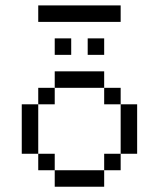

<svg xmlns="http://www.w3.org/2000/svg" viewBox="-20 -708 602 728"><path d="M62.5 -312.5V-125H125V-312.5ZM125 -62.5H187.5V-125H125ZM125 -312.5H187.5V-375H125ZM125 -625H437.5V-687.5H125ZM187.5 0H375V-62.5H187.5ZM187.5 -375H375V-437.5H187.5ZM187.5 -500H250V-562.5H187.5ZM312.5 -500H375V-562.5H312.5ZM375 -62.5H437.5V-125H375ZM375 -312.5H437.5V-375H375ZM437.5 -125H500V-312.5H437.5Z"/></svg>

Font: ChillMoonMono
Style: Regular
Weight: 400
Designer: Warren2060
Foundry: ChillType
Version: Version 1.000;Glyphs 3.1.1 (3135)